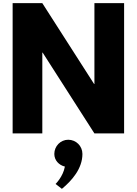

<svg xmlns="http://www.w3.org/2000/svg" viewBox="-20 -845 866 1216"><path d="M248 -512H250L578 0H766V-825H578V-313H576L248 -825H60V0H248ZM412 40C462 40 502 80 502 130C502 223 435 299 372 351L332 320C332 320 379 275 391 210C353 201 324 170 324 130C324 80 364 40 412 40Z"/></svg>

Font: Hussar Techniczny
Style: Bold 
Weight: 700
Foundry: Cannot Into Space Fonts
Version: Version 0.77